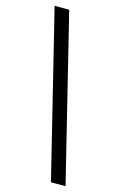

<svg xmlns="http://www.w3.org/2000/svg" viewBox="-147 -892 698 1117"><g transform="rotate(15 202.5 -333.5)"><path d="M36 -832H124L369 165H281Z"/></g></svg>

Font: Noto Sans Gurmukhi ExtraCondensed Medium
Style: Regular
Weight: 500
Width: 2
Designer: Jelle Bosma - Monotype Design Team
Foundry: Monotype Imaging Inc.
Version: Version 2.004; ttfautohint (v1.8.4.7-5d5b)